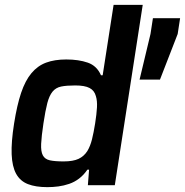

<svg xmlns="http://www.w3.org/2000/svg" viewBox="-20 -763 762 791"><path d="M26 0ZM175 8Q127 8 95 -4.5Q63 -17 46.5 -47Q30 -77 28 -127.5Q26 -178 38 -254Q50 -330 67 -380.5Q84 -431 109.5 -461.5Q135 -492 170 -505Q205 -518 253 -518Q304 -518 341.5 -505Q379 -492 396 -453H403L448 -743H568L453 0H342L347 -64H340Q325 -42 306 -27.5Q287 -13 265 -5.5Q243 2 220.5 5Q198 8 175 8ZM242 -98Q281 -98 303.5 -108.5Q326 -119 340 -141Q352 -161 359 -189Q366 -217 372 -255Q378 -293 379.5 -320.5Q381 -348 375 -367Q369 -390 349 -400.5Q329 -411 290 -411Q254 -411 232 -406.5Q210 -402 196.5 -385.5Q183 -369 175 -338.5Q167 -308 159 -255Q151 -202 149.5 -170.5Q148 -139 156.5 -123Q165 -107 185.5 -102.5Q206 -98 242 -98ZM555 -435 600 -623 610 -688H722L712 -623L639 -435Z"/></svg>

Font: Azeri Sans SemiBold
Style: Italic
Weight: 600
Designer: Hector Gatti & Omnibus-Type (original fonts) / Cristiano Sobral (main changes and remastering)
Foundry: Omnibus-Type
Version: Version 0.07;August 21, 2020;FontCreator 13.0.0.2681 64-bit;